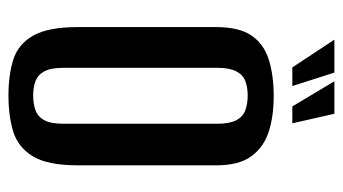

<svg xmlns="http://www.w3.org/2000/svg" viewBox="-194 -586 792 443"><g transform="rotate(90 201.5 -364.0)"><path d="M200 12Q153 12 117.5 1Q82 -10 62 -44.5Q42 -79 42 -148V-467Q42 -521 62 -549.5Q82 -578 118 -589Q154 -600 201 -600Q248 -600 283.5 -588.5Q319 -577 340 -548.5Q361 -520 361 -467V-149Q361 -78 340 -44Q319 -10 283 1Q247 12 200 12ZM200 -45Q219 -45 234 -50.5Q249 -56 257 -71Q265 -86 265 -115V-470Q265 -498 257 -513.5Q249 -529 234 -534.5Q219 -540 200 -540Q181 -540 166.5 -534.5Q152 -529 144 -513.5Q136 -498 136 -470V-115Q136 -86 144 -71Q152 -56 166.5 -50.5Q181 -45 200 -45ZM264 -643H225L167 -740H242ZM178 -643H135L71 -740H147Z"/></g></svg>

Font: Alumni Sans SemiBold
Style: Regular
Weight: 600
Designer: Robert E. Leuschke
Foundry: Robert E. Leuschke
Version: Version 1.018